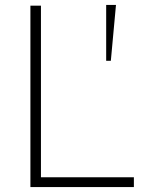

<svg xmlns="http://www.w3.org/2000/svg" viewBox="-20 -763 584 783"><path d="M413 -743H453L432 -515H413ZM104 -740H147V-40H526V0H104Z"/></svg>

Font: Encode Sans Wide
Style: Thin
Weight: 100
Designer: Pablo Impallari, Andres Torresi
Foundry: Pablo Impallari, Andres Torresi
Version: Version 1.000; ttfautohint (v1.00) -l 8 -r 50 -G 200 -x 14 -